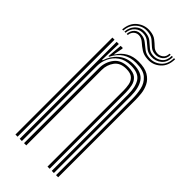

<svg xmlns="http://www.w3.org/2000/svg" viewBox="-235 -789 840 840"><g transform="rotate(45 185.5 -368.5)"><path d="M306 0V-475.5Q306 -501.8 300.1 -529.5Q294.2 -557.2 273.1 -576.2Q252 -595.2 206.2 -595.2Q136 -595.2 104 -530.5H100L106 -600H119.5V-594L111.5 -554.2H114Q129.2 -579.2 153.4 -593.1Q177.5 -607 209.8 -607Q249.8 -607 272 -593.5Q294.2 -580 304.4 -559.2Q314.5 -538.5 316.9 -516.5Q319.2 -494.5 319.2 -477.8V0ZM54.8 0V-600H68V0ZM81.2 0V-600H94.5L91.5 -499.5H95Q107.2 -537 134.6 -560.1Q162 -583.2 203 -583Q253.8 -582.8 273.2 -554.9Q292.8 -527 292.8 -474.8V0H279.5V-473.2Q279.5 -519.2 262.8 -545.2Q246 -571.2 199 -571.2Q163.5 -571.2 140.4 -554.9Q117.2 -538.5 106 -514Q94.8 -489.5 94.8 -464.8V0ZM108 0V-466Q108 -501.2 129.5 -529.8Q151 -558.2 196.2 -558.2Q228 -558.2 242.9 -545.2Q257.8 -532.2 262.1 -512.1Q266.5 -492 266.5 -471.2V0H253.2V-470.5Q253.2 -487.8 250 -505.4Q246.8 -523 234.4 -534.8Q222 -546.5 194.5 -546.5Q157.2 -546.5 139.5 -522.4Q121.8 -498.2 121.8 -466.8V0ZM59.8 -655.5Q63 -698.2 90.5 -719.4Q118 -740.5 151.5 -737Q175.5 -734.8 189.5 -723.6Q203.5 -712.5 214.5 -701.9Q225.5 -691.2 240.5 -690Q255.5 -688.5 268.2 -697.8Q281 -707 281.5 -727H288.5Q288.2 -702.5 272.5 -690.6Q256.8 -678.8 237.8 -680.2Q219.2 -681.5 207.4 -692.1Q195.5 -702.8 182.9 -713.9Q170.2 -725 149 -727.5Q116.5 -731.5 92.8 -711.1Q69 -690.8 66.8 -655.5ZM73.5 -655.5Q75.8 -685.5 95.6 -703.6Q115.5 -721.8 144.8 -717.8Q165.8 -715.5 179 -704.4Q192.2 -693.2 204.4 -682.6Q216.5 -672 234.8 -670.5Q259.5 -668.8 277.4 -683.4Q295.2 -698 295.2 -727H302.2Q302 -693.5 281.5 -676.4Q261 -659.2 233.2 -661Q212.8 -662.2 199.2 -673Q185.8 -683.8 173.1 -694.8Q160.5 -705.8 142.8 -708.2Q117 -711.5 99.6 -696.1Q82.2 -680.8 80.5 -655.5ZM87.5 -655.5Q89 -676.5 102.4 -689.1Q115.8 -701.8 138.8 -698.5Q156.5 -696.2 169.6 -685.2Q182.8 -674.2 196.9 -663.5Q211 -652.8 231.5 -651.5Q262 -649 285.5 -669.1Q309 -689.2 309.2 -727H316Q315.5 -684.8 289.5 -662Q263.5 -639.2 229.8 -641.8Q205.5 -643 189.4 -653.8Q173.2 -664.5 161 -675.5Q148.8 -686.5 136 -688.8Q118.8 -691.8 107.1 -681.8Q95.5 -671.8 94.5 -655.5Z"/></g></svg>

Font: Big Shoulders Inline Display
Style: Regular
Weight: 400
Designer: Patric King
Foundry: XO Type Co
Version: Version 1.000